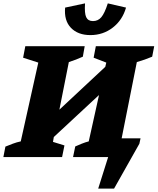

<svg xmlns="http://www.w3.org/2000/svg" viewBox="-55 -931 934 1138"><path d="M-35 0 -23 -62Q-1 -71 21.5 -79.5Q44 -88 68 -93L172 -560L82 -589L95 -657H447L436 -595Q416 -586 395.5 -578Q375 -570 353 -563L297 -281L569 -535L575 -560L500 -589L513 -657H859L847 -595Q826 -586 803 -578Q780 -570 756 -563L666 -111H778L771 -79L621 187H527L586 0H378L391 -63Q409 -71 430 -79.5Q451 -88 471 -93L532 -368L264 -119L259 -90L327 -69L313 0ZM481 -723Q407 -723 365.5 -766Q324 -809 331 -886L449 -911Q445 -852 456 -829Q467 -806 496 -806Q526 -806 545.5 -829Q565 -852 584 -911L692 -886Q671 -812 613.5 -767.5Q556 -723 481 -723Z"/></svg>

Font: Piazzolla SC ExtraBold
Style: Italic
Weight: 800
Italic angle: -11.3°
Designer: Juan Pablo del Peral
Foundry: Huerta Tipografica
Version: Version 1.330